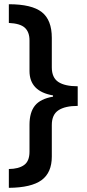

<svg xmlns="http://www.w3.org/2000/svg" viewBox="-20 -734 411 912"><path d="M226.1 9.8Q226.1 85.9 177.5 121.6Q128.9 157.2 22 158.2V68.8Q68.4 68.4 94.2 50Q120.1 31.7 120.1 -13.2V-141.1Q120.1 -200.2 146 -232.4Q171.9 -264.6 231.9 -274.9V-280.8Q120.1 -299.8 120.1 -397V-542Q120.1 -582 97.9 -602.3Q75.7 -622.6 22 -625V-713.9Q130.9 -713.9 178.5 -676.5Q226.1 -639.2 226.1 -554.2V-414.1Q226.1 -365.2 257.1 -344.7Q288.1 -324.2 349.1 -324.2V-231Q289.1 -231 257.6 -210.2Q226.1 -189.5 226.1 -140.1Z"/></svg>

Font: CAA NEO Sans SemiBold
Style: Regular
Weight: 600
Version: Version 1.10